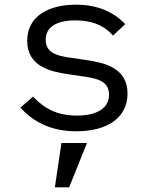

<svg xmlns="http://www.w3.org/2000/svg" viewBox="-20 -548 640 819"><path d="M306 12C438 12 524 -46 524 -149C524 -261 421 -281 347 -292L266 -304C220 -312 175 -324 175 -379C175 -432 220 -461 301 -461C392 -461 438 -425 462 -396L514 -445C465 -497 397 -528 304 -528C184 -528 96 -477 96 -374C96 -262 200 -242 273 -231L354 -219C401 -211 445 -198 445 -144C445 -83 388 -55 308 -55C225 -55 170 -84 121 -136L67 -89C122 -28 198 12 306 12ZM214 251H275L351 62H242Z"/></svg>

Font: IBM Mono
Style: Regular
Weight: 400
Monospace: yes
Designer: Mike Abbink, Paul van der Laan, Pieter van Rosmalen
Foundry: Bold Monday
Version: Version 2.3